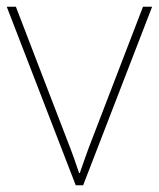

<svg xmlns="http://www.w3.org/2000/svg" viewBox="-20 -548 470 568"><path d="M204 0H226L430 -528H403L253 -138C236 -95 228 -69 216 -36H214C203 -69 194 -95 177 -138L27 -528H0Z"/></svg>

Font: Noto Kufi Arabic Thin
Style: Regular
Weight: 100
Designer: Monotype Design Team, David Williams, Khaled Hosny
Foundry: Google LLC
Version: Version 2.109